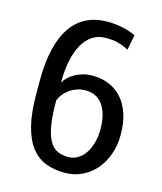

<svg xmlns="http://www.w3.org/2000/svg" viewBox="-110 -802 756 894"><g transform="rotate(15 268.0 -355.5)"><path d="M308.6 -646Q273.9 -646 246.6 -628.7Q219.2 -611.3 200.2 -578.4Q181.2 -545.4 171.1 -498Q161.1 -450.7 161.1 -390.1Q168.5 -404.3 181.9 -417.2Q195.3 -430.2 212.9 -439.7Q230.5 -449.2 251.2 -454.8Q272 -460.4 293.5 -460.4Q338.9 -460.4 375.7 -445.1Q412.6 -429.7 438.5 -400.1Q464.4 -370.6 478.5 -327.6Q492.7 -284.7 492.7 -229Q492.7 -175.8 476.6 -131.6Q460.4 -87.4 432.6 -55.9Q404.8 -24.4 366.9 -7.1Q329.1 10.3 285.2 10.3Q234.4 10.3 193.4 -5.6Q152.3 -21.5 123.5 -59.1Q94.7 -96.7 79.1 -158.4Q63.5 -220.2 63.5 -312.5V-374Q63.5 -462.4 79.1 -527.6Q94.7 -592.8 124.8 -635.7Q154.8 -678.7 198.7 -700Q242.7 -721.2 298.8 -721.2Q333 -721.2 369.1 -713.9Q405.3 -706.5 434.6 -692.4L420.4 -619.1Q406.2 -626.5 394 -631.3Q381.8 -636.2 368.9 -639.6Q356 -643.1 341.6 -644.5Q327.1 -646 308.6 -646ZM283.2 -385.7Q260.3 -385.7 241 -379.2Q221.7 -372.6 206.1 -361.6Q190.4 -350.6 179 -336.2Q167.5 -321.8 161.1 -306.2Q161.1 -233.4 168.9 -186.8Q176.8 -140.1 192.1 -113Q207.5 -85.9 230.2 -75.4Q252.9 -64.9 283.2 -64.9Q306.6 -64.9 327.1 -76.7Q347.7 -88.4 362.8 -110.1Q377.9 -131.8 386.5 -162.1Q395 -192.4 395 -229Q395 -265.6 387.5 -294.7Q379.9 -323.7 365.7 -344Q351.6 -364.3 330.6 -375Q309.6 -385.7 283.2 -385.7Z"/></g></svg>

Font: Ufes Sans
Style: Regular
Weight: 400
Designer: Ricardo Esteves, Filipe Motta, Cassio Ferreira, Ana Quintelato & Breno Mello
Foundry: ProDesignUfes - Ricardo Esteves, Filipe Motta, Cassio Ferreira, Ana Quintelato & Breno Mello (This is a derivative work,
Version: Version 2.0